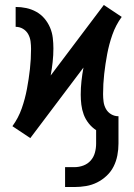

<svg xmlns="http://www.w3.org/2000/svg" viewBox="-20 -548 540 773"><path d="M242 205V125H279Q298 125 315.5 118.5Q333 112 345 98.5Q357 85 362 67Q367 49 367 30V-24Q350 -35 337 -51.5Q324 -68 317 -87Q310 -106 307.5 -126.5Q305 -147 305 -167Q305 -194 308 -221.5Q311 -249 316 -276L102 8L66 -16L30 -40Q54 -73 67.5 -111.5Q81 -150 88.5 -190Q96 -230 100.5 -270Q105 -310 105 -351Q105 -366 103 -381.5Q101 -397 93.5 -410.5Q86 -424 72.5 -432Q59 -440 43 -440V-520Q65 -520 86 -515.5Q107 -511 126 -500.5Q145 -490 159 -473.5Q173 -457 181.5 -437Q190 -417 192.5 -395.5Q195 -374 195 -353Q195 -326 192 -298.5Q189 -271 184 -244L398 -528L434 -504L470 -480Q446 -447 432.5 -408.5Q419 -370 411.5 -330Q404 -290 399.5 -250Q395 -210 395 -169Q395 -154 397 -138.5Q399 -123 406.5 -109.5Q414 -96 427.5 -88Q441 -80 457 -80V30Q457 54 452.5 77.5Q448 101 437.5 122Q427 143 409.5 159.5Q392 176 371 186.5Q350 197 326.5 201Q303 205 279 205Z"/></svg>

Font: Iosevka SS04 Medium
Style: Regular
Weight: 500
Monospace: yes
Designer: Belleve Invis
Foundry: Belleve Invis
Version: Version 19.0.0; ttfautohint (v1.8.4)